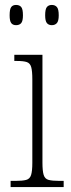

<svg xmlns="http://www.w3.org/2000/svg" viewBox="-20 -758 286 778"><path d="M23 0V-25H42Q71 -25 86 -29Q101 -33 106 -49Q111 -65 111 -98V-436Q111 -470 106.5 -486Q102 -502 88.5 -506.5Q75 -511 48 -511H38V-536H152V-99Q152 -65 157 -49Q162 -33 177 -29Q192 -25 222 -25H238V0ZM190 -656Q177 -656 170 -664.5Q163 -673 163 -696Q163 -721 170 -729.5Q177 -738 190 -738Q203 -738 210.5 -729.5Q218 -721 218 -696Q218 -673 210.5 -664.5Q203 -656 190 -656ZM45 -656Q32 -656 25.5 -664.5Q19 -673 19 -696Q19 -721 25.5 -729.5Q32 -738 45 -738Q59 -738 66 -729.5Q73 -721 73 -696Q73 -673 66 -664.5Q59 -656 45 -656Z"/></svg>

Font: Noto Serif Lao Condensed ExtraLight
Style: Regular
Weight: 200
Width: 3
Designer: Monotype Design Team
Foundry: Monotype Imaging Inc.
Version: Version 2.003; ttfautohint (v1.8.4.7-5d5b)